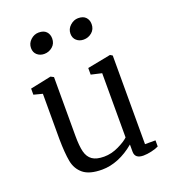

<svg xmlns="http://www.w3.org/2000/svg" viewBox="-146 -910 923 1034"><g transform="rotate(-20 315.5 -393.0)"><path d="M53 0ZM53 -496V-531L173 -556L190 -547V-211Q190 -152 198.5 -118.5Q207 -85 230.5 -68.5Q254 -52 298 -52Q340 -52 381.5 -72Q423 -92 441 -110V-478L380 -492V-530L514 -556L527 -548V-40H587V-5Q572 3 546 9Q520 15 499 15Q450 15 450 -25V-66Q406 -29 358.5 -9.5Q311 10 264 10Q192 10 157 -18.5Q122 -47 113 -94.5Q104 -142 103 -224V-483ZM127 -736Q127 -763 147.5 -782Q168 -801 194 -801Q223 -801 237.5 -785.5Q252 -770 252 -746Q252 -717 231.5 -699.5Q211 -682 184 -682Q160 -682 143.5 -696.5Q127 -711 127 -736ZM353 -736Q353 -763 374 -782Q395 -801 420 -801Q449 -801 463.5 -785.5Q478 -770 478 -746Q478 -717 457.5 -699.5Q437 -682 410 -682Q386 -682 369.5 -696.5Q353 -711 353 -736Z"/></g></svg>

Font: Martel
Style: Regular
Weight: 400
Designer: Dan Reynolds
Foundry: Dan Reynolds
Version: Version 1.001; ttfautohint (v1.1) -l 5 -r 5 -G 72 -x 0 -D la